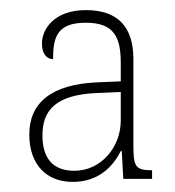

<svg xmlns="http://www.w3.org/2000/svg" viewBox="-20 -740 347 380"><path d="M124 -380C177 -380 205 -413 219 -441H221L224 -386H281V-403C247 -403 244 -411 244 -454V-623C244 -685 215 -720 150 -720C87 -720 63 -682 63 -654C63 -633 73 -623 85 -623C85 -668 94 -695 150 -695C207 -695 219 -665 219 -615V-579L172 -577C81 -573 38 -536 38 -474C38 -413 73 -380 124 -380ZM127 -402C82 -402 64 -430 64 -472C64 -519 87 -553 174 -556L219 -558V-501C219 -450 181 -402 127 -402Z"/></svg>

Font: Noto Serif SemiCondensed Thin
Style: Regular
Weight: 100
Width: 4
Designer: Monotype Design Team
Foundry: Monotype Imaging Inc.
Version: Version 2.015